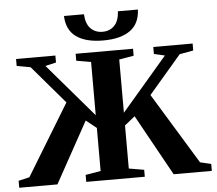

<svg xmlns="http://www.w3.org/2000/svg" viewBox="-57 -915 1103 978"><g transform="rotate(-5 494.5 -426.0)"><path d="M347.7 -654.8H641.1V-619.1L566.4 -606.4V-334L799.8 -606.4L744.6 -619.1V-654.8H945.8V-619.1L875.5 -606.4L709 -412.1L930.7 -48.8L986.8 -35.6V0H791.5L619.1 -311.5L566.4 -269V-48.8L644 -35.6V0H344.7V-35.6L422.4 -48.8V-269L369.1 -311.5L197.3 0H2V-35.6L58.1 -48.8L279.3 -412.1L113.3 -606.4L43 -619.1V-654.8H244.1V-619.1L189 -606.4L422.4 -334V-606.4L347.7 -619.1ZM494.1 -710Q404.8 -710 356.2 -745.1Q307.6 -780.3 305.2 -851.6H407.2Q410.2 -801.8 433.8 -778.1Q457.5 -754.4 494.1 -754.4Q530.8 -754.4 554.4 -778.1Q578.1 -801.8 581.1 -851.6H683.1Q680.7 -780.3 632.1 -745.1Q583.5 -710 494.1 -710Z"/></g></svg>

Font: Liberation Serif
Style: Bold
Weight: 700
Designer: Steve Matteson
Foundry: Ascender Corporation
Version: Version 2.1.5